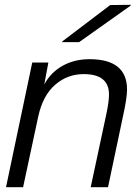

<svg xmlns="http://www.w3.org/2000/svg" viewBox="-20 -778 578 798"><path d="M181 -518 164 -427Q191 -477 240 -504.5Q289 -532 352 -532Q508 -532 508 -406Q508 -370 491 -294L429 0H357L422 -304Q433 -355 433 -385Q433 -470 328 -470Q260 -470 209 -425.5Q158 -381 139 -294L76 0H5L114 -518ZM238 -603 239 -606 438 -757 524 -758 522 -754 309 -603Z"/></svg>

Font: Nacelle Light
Style: Italic
Weight: 300
Italic angle: -12°
Designer: Sora Sagano
Foundry: Sora Sagano
Version: Version 1.000;FEAKit 1.0